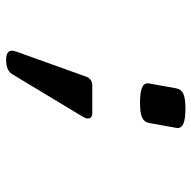

<svg xmlns="http://www.w3.org/2000/svg" viewBox="-19 -475 638 640"><g transform="rotate(90 300.0 -155.0)"><path d="M406.7 -428.2Q406.7 -424.8 406.2 -423.3L390.1 -333.5Q387.2 -316.9 372.1 -309.8Q356.9 -302.7 322.8 -302.7Q290 -302.7 273.9 -308.8Q257.8 -314.9 257.8 -328.6Q257.8 -332 258.3 -333.5L274.4 -423.3Q277.3 -439.9 292.5 -447Q307.6 -454.1 341.8 -454.1Q374.5 -454.1 390.6 -448Q406.7 -441.9 406.7 -428.2ZM375 -128.9Q375 -122.1 369.6 -112.8L227.1 123.5Q214.8 143.6 179.7 143.6Q148.9 143.6 148.9 124Q148.9 119.6 151.4 111.3L235.8 -124Q239.3 -133.3 246.8 -138.4Q254.4 -143.6 264.6 -143.6H358.4Q366.2 -143.6 370.6 -139.6Q375 -135.7 375 -128.9Z"/></g></svg>

Font: Courier Prime Sans
Style: Italic
Weight: 400
Italic angle: -10°
Designer: Alan Dague-Greene
Foundry: Quote-Unquote Apps
Version: Version 3.020